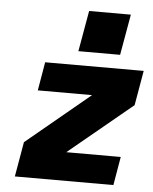

<svg xmlns="http://www.w3.org/2000/svg" viewBox="-53 -780 659 825"><g transform="rotate(5 277.0 -368.0)"><path d="M298 -736H478L447 -560H267ZM129 -500H554L528 -350L253 -123H488L467 0H42L68 -150L342 -377H108Z"/></g></svg>

Font: Overused Grotesk ExtraBold
Style: Italic
Weight: 800
Italic angle: -10°
Version: Version 0.003